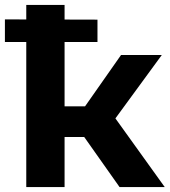

<svg xmlns="http://www.w3.org/2000/svg" viewBox="-33 -762 693 782"><path d="M-13 -591V-683L364 -682V-591ZM454 0 274 -255 401 -330 638 0ZM74 0V-742H230V0ZM183 -204V-329H371V-204ZM416 -251 270 -267 460 -538H626Z"/></svg>

Font: MOST Montserrat
Style: Bold
Weight: 700
Designer: Julieta Ulanovsky
Foundry: Julieta Ulanovsky
Version: Version 8.000;March 11, 2024;FontCreator 15.0.0.2926 64-bit